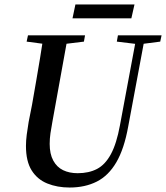

<svg xmlns="http://www.w3.org/2000/svg" viewBox="-20 -822 742 858"><path d="M205 -622 99 -636 105 -664H360L355 -636L241 -622ZM291 16Q236 16 191.5 -2Q147 -20 121.5 -60.5Q96 -101 96 -170Q96 -193 99.5 -220.5Q103 -248 108 -277L123 -353Q133 -411 142 -462Q151 -513 159 -562.5Q167 -612 175 -664H284L214 -277Q209 -251 205.5 -226.5Q202 -202 202 -179Q202 -134 218 -104.5Q234 -75 262 -61.5Q290 -48 327 -48Q377 -48 413.5 -67Q450 -86 475.5 -133Q501 -180 516 -262L591 -664H629L553 -257Q535 -157 500 -97Q465 -37 412.5 -10.5Q360 16 291 16ZM593 -625 502 -636 507 -664H702L696 -636L611 -625ZM304 -740 317 -802H581L567 -740Z"/></svg>

Font: Source Serif 4 48pt SemiBold
Style: Italic
Weight: 600
Italic angle: -12°
Designer: Frank Grießhammer
Foundry: Adobe Systems Incorporated
Version: Version 4.004;hotconv 1.0.116;makeotfexe 2.5.65601